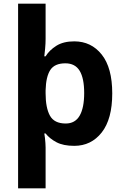

<svg xmlns="http://www.w3.org/2000/svg" viewBox="-20 -780 673 1040"><path d="M588 -274Q588 -135 531 -62.5Q474 10 382 10Q323 10 286 -9.5Q249 -29 227 -57H220Q222 -47 223.5 -33Q225 -19 226 -5.5Q227 8 227 19V240H78V-760H227V-569Q227 -545 224.5 -517.5Q222 -490 220 -475H227Q248 -509 286 -532.5Q324 -556 382 -556Q474 -556 531 -484.5Q588 -413 588 -274ZM436 -276Q436 -356 411.5 -396.5Q387 -437 334 -437Q276 -437 252.5 -401Q229 -365 227 -291V-275Q227 -196 250.5 -153.5Q274 -111 336 -111Q387 -111 411.5 -153.5Q436 -196 436 -276Z"/></svg>

Font: Noto Sans Hanifi Rohingya
Style: Regular
Weight: 400
Designer: Monotype Design Team and DaltonMaag
Foundry: Google LLC
Version: Version 2.101